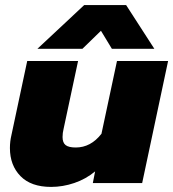

<svg xmlns="http://www.w3.org/2000/svg" viewBox="-20 -720 681 755"><path d="M311 -700H476L587 -528H420L377 -599L304 -528H127ZM19 -138Q19 -164 25 -189L87 -480H287L230 -213Q226 -197 226 -181Q226 -159 238 -149.5Q250 -140 278 -140Q337 -140 379 -194L440 -480H641L539 0H345L354 -46Q318 -16 272.5 -0.5Q227 15 181 15Q102 15 60.5 -27.5Q19 -70 19 -138Z"/></svg>

Font: Prompt ExtraBold
Style: Italic
Weight: 800
Italic angle: -12°
Designer: Katatrad Team
Foundry: CadsonDemak
Version: Version 1.001